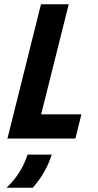

<svg xmlns="http://www.w3.org/2000/svg" viewBox="-20 -645 457 894"><path d="M14.6 0 170.8 -625H300L171.5 -112.5H359L331.2 0ZM10.4 229.2Q43.1 198.6 68.1 160.1Q93.1 121.5 108.3 75H220.8Q194.4 159 132.6 229.2Z"/></svg>

Font: Afacad
Style: Bold Italic
Weight: 700
Italic angle: -14°
Designer: Kristian Moeller
Foundry: Dicotype
Version: Version 1.000; ttfautohint (v1.8.4.7-5d5b)